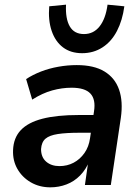

<svg xmlns="http://www.w3.org/2000/svg" viewBox="-20 -793 598 823"><path d="M196 10Q149 10 112 -11.5Q75 -33 54.5 -69Q34 -105 36 -150Q38 -202 69 -235Q100 -268 161.5 -284Q223 -300 318 -300H394L383 -224H321Q264 -224 228 -218.5Q192 -213 175 -198.5Q158 -184 156 -154Q156 -119 178 -100Q200 -81 235 -81Q268 -81 295.5 -95.5Q323 -110 342 -137Q361 -164 366 -201L383 -316Q391 -367 367.5 -392Q344 -417 287 -417Q246 -417 204 -405.5Q162 -394 118 -366L92 -454Q121 -473 156 -486.5Q191 -500 230.5 -507Q270 -514 309 -514Q383 -514 428 -486.5Q473 -459 490.5 -408.5Q508 -358 498 -288L455 0H344L359 -105H364Q349 -67 323.5 -41Q298 -15 265 -2.5Q232 10 196 10ZM332 -565Q283 -565 250 -590Q217 -615 201.5 -660.5Q186 -706 191 -766L263 -773Q260 -713 279 -680Q298 -647 340 -647Q381 -647 407 -680Q433 -713 441 -773L513 -766Q505 -706 481.5 -660.5Q458 -615 419.5 -590Q381 -565 332 -565Z"/></svg>

Font: Nunitoga
Style: Bold Italic
Weight: 700
Italic angle: -9°
Designer: Vernon Adams
Foundry: Vernon Adams
Version: Version 1.0